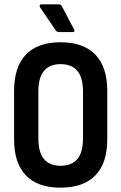

<svg xmlns="http://www.w3.org/2000/svg" viewBox="-20 -858 560 886"><path d="M259 8Q154 8 99.5 -48.5Q45 -105 45 -215V-439Q45 -549 99.5 -606Q154 -663 259 -663Q365 -663 420 -606Q475 -549 475 -439V-215Q475 -105 420 -48.5Q365 8 259 8ZM259 -93Q311 -93 337 -124Q363 -155 363 -220V-434Q363 -500 337 -531Q311 -562 259 -562Q209 -562 183 -531Q157 -500 157 -434V-220Q157 -155 183 -124Q209 -93 259 -93ZM252 -710Q243 -710 237 -718L165 -824Q162 -830 163.5 -834Q165 -838 171 -838H252Q261 -838 265 -830L322 -722Q328 -710 315 -710Z"/></svg>

Font: Sofia Sans Condensed
Style: Bold
Weight: 700
Designer: Botio Nikoltchev, Ani Petrova
Foundry: lettersoup
Version: Version 4.101; ttfautohint (v1.8.4.7-5d5b)